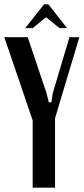

<svg xmlns="http://www.w3.org/2000/svg" viewBox="-25 -873 389 893"><path d="M192 -438 202 -397H214L220 -438L298 -700H344L231 -323V0H127V-313L-5 -700H104ZM180 -853H200L287 -742H252L189 -793L127 -742H92Z"/></svg>

Font: Moniqa Paragraph
Style: Bold
Weight: 700
Designer: Rajesh Rajput
Foundry: Rajesh Rajput
Version: Version 1.000